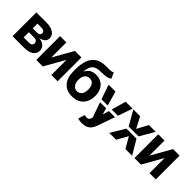

<svg xmlns="http://www.w3.org/2000/svg" viewBox="130 -1828 3114 3114"><g transform="rotate(45 1687.0 -271.0)"><path d="M312.5 0H44.4V-545.9H276.4Q378.4 -545.4 436.5 -506.6Q494.6 -467.8 494.6 -397.9Q494.6 -354.5 461.9 -324.7Q429.2 -294.9 370.1 -284.2Q440.9 -279.3 483.2 -241.7Q525.4 -204.1 525.4 -148.9Q525.4 -79.1 469.7 -39.6Q414.1 0 312.5 0ZM185.1 -232.4V-113.3H312.5Q343.8 -113.3 361.8 -128.4Q379.9 -143.6 379.4 -169.9Q379.9 -198.7 361.8 -215.6Q343.8 -232.4 312.5 -232.4ZM185.1 -429.7V-321.3H279.8Q313.5 -320.8 332.8 -335.7Q352.1 -350.6 352.1 -376Q352.1 -400.9 331.8 -415.3Q311.5 -429.7 276.4 -429.7Z M732.4 -545.9V-199.7L928.7 -545.9H1078.1V0H934.1V-346.7L738.3 0H588.4V-545.9Z M1618.7 -746.1 1665 -647Q1642.6 -627.9 1614.3 -619.1Q1571.8 -605.5 1452.1 -603Q1388.2 -602.1 1349.6 -583Q1310.5 -563.5 1289.8 -522.5Q1269 -481.4 1261.7 -413.1H1267.6Q1317.4 -517.1 1446.3 -517.1Q1516.1 -517.1 1568.4 -486.8Q1621.6 -455.6 1650.4 -398.2Q1679.2 -340.8 1678.7 -262.2Q1679.2 -179.7 1647 -117.7Q1614.7 -55.7 1554.7 -22.7Q1494.6 10.3 1412.6 10.7Q1287.1 10.3 1216.1 -68.6Q1145 -147.5 1144.5 -293.9V-338.4Q1145 -534.2 1220.9 -630.1Q1296.9 -726.1 1447.8 -727.5Q1474.6 -728 1520.5 -728Q1592.8 -727.1 1618.7 -746.1ZM1413.1 -106.4Q1447.8 -106.4 1473.1 -125Q1525.9 -163.6 1524.9 -256.8Q1525.4 -303.7 1511.7 -336.4Q1483.9 -402.8 1412.6 -402.8Q1359.9 -402.8 1329.8 -364.7Q1299.8 -326.7 1298.8 -256.8Q1298.8 -187.5 1329.6 -147Q1360.4 -106.4 1413.1 -106.4Z M1837.4 204.1Q1810.1 204.6 1783.7 200.2Q1759.3 196.3 1742.2 189L1776.4 76.2L1781.2 77.1Q1818.4 88.4 1846.2 82.5Q1874 75.7 1887.7 39.1L1896.5 15.6L1805.2 -246.1H1943.8L1972.7 -144.5H1978.5L2007.3 -246.1H2147.5L2040.5 59.1Q2024.9 104.5 1999 135.7Q1974.1 168 1933.6 186.5Q1894 204.1 1837.4 204.1ZM1701.2 -545.4H1859.9L1930.2 -295.9H1788.1ZM2021.5 -295.9 2092.8 -545.4H2252L2164.6 -295.9Z M2262.7 0 2409.7 -246.1H2640.6L2787.1 0H2632.3L2524.4 -188L2419.4 0ZM2268.6 -545.4H2425.3L2524.4 -354L2627.4 -545.4H2783.2L2638.7 -295.9H2411.6Z M2983.4 -545.9V-199.7L3179.7 -545.9H3329.1V0H3185.1V-346.7L2989.3 0H2839.4V-545.9Z"/></g></svg>

Font: Inter Tight Stencil
Style: Bold
Weight: 700
Designer: Rasmus Andersson
Foundry: rsms
Version: Version 3.004;Glyphs 3.1.2 (3151)